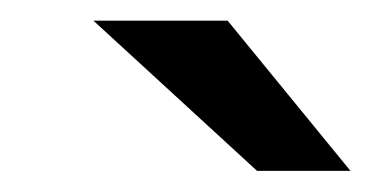

<svg xmlns="http://www.w3.org/2000/svg" viewBox="-20 -743 360 186"><path d="M200.5 -723H70.5L229 -577.5H319.5Z"/></svg>

Font: Public Sans SemiBold
Style: Italic
Weight: 600
Italic angle: -8°
Designer: The Public Sans project authors (U.S. Web Design System). Libre Franklin designed by Pablo Impallari and Rodrigo Fuenzal
Version: Version 1.007; ttfautohint (v1.8.1) -l 8 -r 50 -G 200 -x 14 